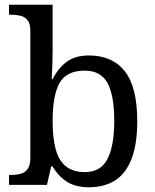

<svg xmlns="http://www.w3.org/2000/svg" viewBox="-20 -780 654 810"><path d="M355 10Q297 10 260.5 -14.5Q224 -39 202 -78H196L178 0H18V-42H26Q49 -42 67.5 -47Q86 -52 97 -67.5Q108 -83 108 -114V-650Q108 -680 96.5 -694.5Q85 -709 66.5 -713.5Q48 -718 26 -718H18V-760H202V-576Q202 -559 201.5 -532.5Q201 -506 200 -481.5Q199 -457 198 -446H202Q225 -492 261 -519Q297 -546 355 -546Q454 -546 506.5 -479.5Q559 -413 559 -269Q559 -173 535.5 -111Q512 -49 466.5 -19.5Q421 10 355 10ZM339 -54Q405 -54 433.5 -109.5Q462 -165 462 -270Q462 -377 433.5 -429.5Q405 -482 338 -482Q260 -482 231 -429.5Q202 -377 202 -269Q202 -200 214.5 -152Q227 -104 257 -79Q287 -54 339 -54Z"/></svg>

Font: Noto Serif Sinhala
Style: Regular
Weight: 400
Designer: Jelle Bosma - Monotype Design Team
Foundry: Monotype Imaging Inc.
Version: Version 2.006